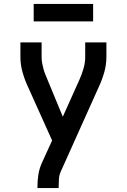

<svg xmlns="http://www.w3.org/2000/svg" viewBox="-20 -744 640 969"><path d="M169 205V198Q169 168 173.5 138.5Q178 109 190 81L243 -35L122 -304Q105 -340 94 -378.5Q83 -417 83 -457V-530H190V-456Q190 -441 192.5 -426.5Q195 -412 199 -397.5Q203 -383 208.5 -369Q214 -355 220 -341L297 -155L381 -342Q393 -369 401.5 -398Q410 -427 410 -457V-530H517V-457Q517 -417 506 -378.5Q495 -340 478 -304L288 119Q279 137 277.5 157.5Q276 178 276 198V205ZM150 -636V-724H450V-636Z"/></svg>

Font: Iosevka Curly SmBdEx
Style: Regular
Weight: 600
Width: 7
Monospace: yes
Designer: Belleve Invis
Foundry: Belleve Invis
Version: Version 11.1.0; ttfautohint (v1.8.3)